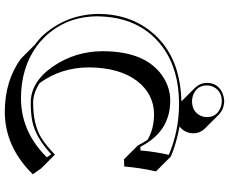

<svg xmlns="http://www.w3.org/2000/svg" viewBox="-96 -777 939 787"><g transform="rotate(90 373.5 -383.5)"><path d="M319.8 -762.2Q319.8 -805.7 359.4 -824.7Q376.5 -832.5 395 -833Q427.7 -832 449.7 -811L506.3 -754.4Q526.4 -733.4 526.4 -705.6Q525.4 -670.9 498.5 -649.9Q531.7 -644 563.2 -634.8Q594.7 -625.5 609.4 -619.1L624 -612.8L626 -609.9L682.6 -553.2Q667.5 -488.3 662.6 -423.3L632.8 -422.4L576.2 -479Q564.9 -501.5 553.2 -518.6Q509.8 -544.9 448.7 -545.4Q366.7 -545.4 312.5 -476.6Q256.8 -403.8 256.3 -277.3Q256.8 -164.6 320.3 -76.7Q359.9 -50.3 400.9 -49.8Q490.2 -49.8 544.4 -83Q575.7 -102.5 613.8 -139.2L670.4 -82.5L694.3 -48.3Q582 65.9 438.5 66.4Q310.5 65.9 220.7 0.5L164.1 -56.2Q145 -70.3 128.9 -85.9Q39.6 -182.6 37.1 -314.9Q37.1 -463.4 133.3 -559.6Q147 -572.8 161.1 -584Q252.4 -654.3 395.5 -657.7L340.3 -712.9Q320.3 -733.9 319.8 -762.2ZM405.8 -647.9Q266.1 -647.9 174.8 -582Q170.4 -578.6 167 -576.2Q63.5 -495.6 49.3 -355Q47.4 -335 46.9 -314.9Q46.9 -185.5 131.8 -97.2Q149.9 -78.6 169.9 -64Q257.8 -0.5 381.8 0Q508.8 0 606.9 -88.9Q616.7 -97.7 625 -106L612.3 -124Q542.5 -59.1 475.1 -45.9Q443.8 -40 400.9 -40Q315.4 -40 252 -131.8Q190.4 -222.2 189.9 -334Q189.9 -513.2 294.4 -582Q340.3 -611.8 392.1 -611.8Q507.3 -611.8 568.8 -512.2Q575.7 -501 582 -489.3L596.7 -489.7Q601.6 -548.8 614.7 -606Q515.6 -647.9 405.8 -647.9ZM330.1 -762.2Q330.1 -724.1 365.2 -707.5Q379.4 -701.2 395 -701.2Q437 -701.2 454.1 -735.8Q460 -748.5 460 -762.2Q460 -800.3 424.8 -816.4Q410.6 -822.8 395 -823.2Q353 -823.2 335.9 -788.1Q330.1 -775.4 330.1 -762.2Z"/></g></svg>

Font: Linux Biolinum Shadow O
Style: Bold
Weight: 700
Designer: Philipp H. Poll
Foundry: Philipp H. Poll
Version: Version 0.9.2